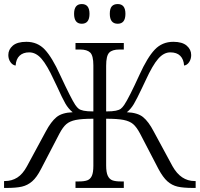

<svg xmlns="http://www.w3.org/2000/svg" viewBox="-20 -926 984 946"><path d="M0 -34H4Q38 -34 65 -51Q92 -68 113 -107L206 -279Q231 -326 258 -348.5Q285 -371 338 -373Q317 -390 302 -416Q287 -442 260 -502Q256 -510 252.5 -517.5Q249 -525 246 -531Q212 -605 184.5 -636.5Q157 -668 124 -668Q94 -668 76.5 -651.5Q59 -635 57 -603Q42 -605 31.5 -620Q21 -635 21 -655Q21 -682 43 -701Q65 -720 110 -720Q165 -720 201 -681.5Q237 -643 276 -557Q332 -437 351 -409Q360 -396 368 -390Q376 -384 392.5 -380.5Q409 -377 440 -377V-604Q440 -652 424.5 -667Q409 -682 375 -682H352V-714H590V-682H568Q533 -682 518 -666.5Q503 -651 503 -602V-377Q534 -377 550.5 -380.5Q567 -384 575 -390Q583 -396 592 -409Q616 -445 667 -557Q706 -643 742.5 -681.5Q779 -720 834 -720Q878 -720 900 -701Q922 -682 922 -655Q922 -635 912 -620Q902 -605 887 -603Q885 -634 868 -651Q851 -668 819 -668Q787 -668 759.5 -636.5Q732 -605 698 -531Q692 -517 680 -493Q654 -438 639.5 -413.5Q625 -389 605 -373Q658 -371 685 -349Q712 -327 737 -279L830 -107Q871 -34 939 -34H944V0H931Q883 0 855 -6.5Q827 -13 805 -32.5Q783 -52 761 -93L670 -268Q653 -300 636 -314.5Q619 -329 589.5 -335Q560 -341 503 -341V-111Q503 -77 511 -60Q519 -43 534 -37.5Q549 -32 575 -32H590V0H352V-32H368Q395 -32 410 -37.5Q425 -43 432.5 -59.5Q440 -76 440 -109V-341Q383 -341 353.5 -335Q324 -329 307 -314.5Q290 -300 273 -268L182 -93Q161 -52 138.5 -32.5Q116 -13 88 -6.5Q60 0 12 0H0ZM345 -858Q345 -906 383 -906Q421 -906 421 -858Q421 -809 383 -809Q345 -809 345 -858ZM521 -858Q521 -884 531 -895Q541 -906 560 -906Q598 -906 598 -858Q598 -809 560 -809Q521 -809 521 -858Z"/></svg>

Font: Noto Serif Light
Style: Regular
Weight: 300
Designer: Monotype Design Team
Foundry: Monotype Imaging Inc.
Version: Version 1.001